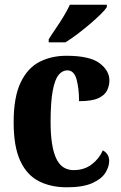

<svg xmlns="http://www.w3.org/2000/svg" viewBox="-20 -786 516 816"><path d="M264 10Q196 10 145 -16Q94 -42 66 -102.5Q38 -163 38 -266Q38 -374 68 -436Q98 -498 148.5 -523.5Q199 -549 262 -549Q361 -549 403 -517.5Q445 -486 445 -444Q445 -423 435.5 -402.5Q426 -382 398.5 -369Q371 -356 316 -356Q316 -409 305.5 -448Q295 -487 266 -487Q245 -487 229 -467.5Q213 -448 204 -400Q195 -352 195 -267Q195 -166 218 -114.5Q241 -63 293 -63Q338 -63 370 -87.5Q402 -112 417 -147Q444 -132 444 -102Q444 -77 427.5 -51Q411 -25 371.5 -7.5Q332 10 264 10ZM187 -619Q200 -640 217.5 -665.5Q235 -691 251 -717.5Q267 -744 277 -766H434V-756Q426 -743 406 -723.5Q386 -704 360 -682Q334 -660 307.5 -640Q281 -620 258 -606H187Z"/></svg>

Font: Noto Serif Bengali Condensed ExtraBold
Style: Regular
Weight: 800
Width: 3
Designer: Juan Bruce, Universal Thirst, Indian Type Foundry and the Monotype Design Team.
Foundry: Monotype Imaging Inc.
Version: Version 2.003; ttfautohint (v1.8.4.7-5d5b)